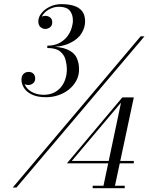

<svg xmlns="http://www.w3.org/2000/svg" viewBox="-20 -830 740 952"><path d="M43 100 677.5 -650H696.5L61.5 100ZM439.5 103V91H598.5V103ZM490.5 103 580 -321 336 -32H643.5V-20H311.5L586.5 -347H643.5L547.5 103ZM208.5 -348Q166 -348 139 -360.8Q112 -373.5 99.2 -393.5Q86.5 -413.5 86.5 -435Q86.5 -453.5 96.5 -463.5Q106.5 -473.5 122.5 -473.5Q136 -473.5 145.2 -465Q154.5 -456.5 154.5 -440Q154.5 -426 144.2 -417.2Q134 -408.5 120.5 -408.5Q107.5 -408.5 97.2 -416.2Q87 -424 87 -435H98.5Q98.5 -412.5 112 -395.5Q125.5 -378.5 147.8 -369.2Q170 -360 196.5 -360Q225 -360 246.5 -370.2Q268 -380.5 282.5 -398.2Q297 -416 304.2 -438.8Q311.5 -461.5 311.5 -486Q311.5 -508 305.2 -532.8Q299 -557.5 278.2 -574.8Q257.5 -592 214.5 -592V-599.5Q279 -599.5 313 -585Q347 -570.5 359.5 -544.8Q372 -519 372 -486Q372 -455.5 358.5 -430.2Q345 -405 322 -386.5Q299 -368 269.8 -358Q240.5 -348 208.5 -348ZM214.5 -596V-603.5Q250 -603.5 274.5 -616.8Q299 -630 313.8 -649.8Q328.5 -669.5 335 -690.8Q341.5 -712 341.5 -728Q341.5 -759 325.5 -777.8Q309.5 -796.5 271.5 -796.5Q251 -796.5 230.2 -787Q209.5 -777.5 196 -761.2Q182.5 -745 182.5 -724H171Q171 -737.5 182.2 -744.5Q193.5 -751.5 205 -751.5Q218 -751.5 228.5 -743.5Q239 -735.5 239 -720Q239 -702 227.5 -694.2Q216 -686.5 205 -686.5Q191 -686.5 180.5 -696Q170 -705.5 170 -724Q170 -745.5 185.8 -765Q201.5 -784.5 227.5 -797Q253.5 -809.5 285 -809.5Q318.5 -809.5 345 -801.8Q371.5 -794 386.8 -775.2Q402 -756.5 402 -723.5Q402 -693.5 384 -664.2Q366 -635 324.8 -615.5Q283.5 -596 214.5 -596Z"/></svg>

Font: Bodoni Moda 11pt
Style: Italic
Weight: 400
Italic angle: -13°
Version: Version 2.004